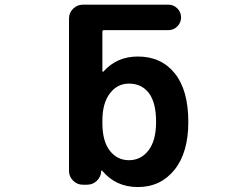

<svg xmlns="http://www.w3.org/2000/svg" viewBox="-20 -793 1040 803"><path d="M632.8 -283.2Q632.8 -364.3 602.5 -403.8Q572.3 -443.4 519.5 -443.4Q470.7 -443.4 439.5 -402.3Q408.2 -361.3 408.2 -288.1V-278.3Q408.2 -203.1 439 -163.1Q469.7 -123 519.5 -123Q569.3 -123 601.1 -164.1Q632.8 -205.1 632.8 -283.2ZM408.2 -78.1Q406.2 -80.1 404.8 -79.6Q403.3 -79.1 403.3 -77.1Q402.3 -53.7 385.3 -37.1Q368.2 -20.5 344.7 -20.5H326.2Q302.7 -20.5 285.6 -37.6Q268.6 -54.7 268.6 -78.1V-715.8Q268.6 -739.3 285.6 -756.3Q302.7 -773.4 326.2 -773.4H684.6Q706.1 -773.4 721.7 -757.8Q737.3 -742.2 737.3 -720.2Q737.3 -698.2 721.7 -682.6Q706.1 -667 684.6 -667H415Q408.2 -667 408.2 -660.2V-496.1Q408.2 -494.1 410.2 -493.2Q412.1 -492.2 413.1 -494.1Q468.8 -556.6 556.6 -556.6Q654.3 -556.6 710.9 -486.3Q767.6 -416 767.6 -283.2Q767.6 -154.3 709.5 -82.5Q651.4 -10.7 556.6 -10.7Q464.8 -10.7 408.2 -78.1Z"/></svg>

Font: Gen Jyuu Gothic Monospace Bold
Style: Bold
Weight: 700
Designer: [Source Han Sans]
Ryoko NISHIZUKA  (kana & ideographs); Paul D. Hunt (Latin, Greek & Cyrillic); Wenlong ZHANG  (bopomofo
Version: Version 1.002.20150607